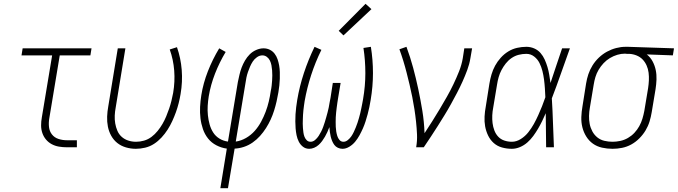

<svg xmlns="http://www.w3.org/2000/svg" viewBox="-20 -774 3562 1009"><path d="M331 0Q310 0 289.5 -3.5Q269 -7 251.5 -16.5Q234 -26 221.5 -41Q209 -56 202.5 -75Q196 -94 196 -115Q196 -136 200 -158L254 -483H93L99 -520H461L455 -483H294L239 -152Q235 -129 237.5 -106.5Q240 -84 253 -67.5Q266 -51 287 -44Q308 -37 331 -37H384V0Z M694 8Q667 8 641.5 0.5Q616 -7 596.5 -22.5Q577 -38 564.5 -60.5Q552 -83 547 -108.5Q542 -134 543 -161Q544 -188 549 -215L599 -520H639L588 -209Q584 -188 583 -167Q582 -146 585.5 -125.5Q589 -105 597 -86.5Q605 -68 619.5 -55Q634 -42 653.5 -35.5Q673 -29 695 -29Q716 -29 737 -35Q758 -41 776 -54.5Q794 -68 808.5 -86Q823 -104 834 -123Q845 -142 853.5 -162.5Q862 -183 869 -203.5Q876 -224 881 -244.5Q886 -265 890 -286Q900 -345 895.5 -403Q891 -461 872 -514L910 -526Q930 -469 935 -406.5Q940 -344 929 -280Q925 -256 919 -232Q913 -208 904.5 -184.5Q896 -161 885.5 -138Q875 -115 861 -93Q847 -71 829 -51.5Q811 -32 789.5 -18Q768 -4 743 2Q718 8 694 8Z M1138 215 1172 7Q1143 3 1117 -10.5Q1091 -24 1073.5 -46Q1056 -68 1046.5 -95.5Q1037 -123 1033.5 -152.5Q1030 -182 1031.5 -212.5Q1033 -243 1038 -274Q1048 -337 1072.5 -399.5Q1097 -462 1132 -520L1166 -501Q1133 -446 1110 -387Q1087 -328 1077 -268Q1073 -243 1071.5 -218Q1070 -193 1072.5 -168.5Q1075 -144 1081.5 -120.5Q1088 -97 1100.5 -77.5Q1113 -58 1133.5 -45.5Q1154 -33 1178 -30L1230 -343Q1234 -362 1238.5 -381.5Q1243 -401 1250 -419.5Q1257 -438 1267.5 -456Q1278 -474 1292.5 -488.5Q1307 -503 1326.5 -511.5Q1346 -520 1365 -520Q1383 -520 1398 -512.5Q1413 -505 1423 -492Q1433 -479 1438.5 -463Q1444 -447 1447 -430Q1450 -413 1450.5 -395.5Q1451 -378 1450.5 -360.5Q1450 -343 1448 -325Q1446 -307 1443 -289Q1439 -265 1433.5 -241Q1428 -217 1420.5 -193Q1413 -169 1402.5 -146Q1392 -123 1378 -101Q1364 -79 1346.5 -59.5Q1329 -40 1307.5 -25Q1286 -10 1261.5 -2Q1237 6 1213 7L1178 215ZM1219 -30Q1247 -34 1273 -49Q1299 -64 1318.5 -86Q1338 -108 1352 -134Q1366 -160 1376 -186.5Q1386 -213 1392.5 -240.5Q1399 -268 1403 -296Q1406 -309 1407.5 -323Q1409 -337 1410 -350.5Q1411 -364 1411 -377.5Q1411 -391 1410 -404.5Q1409 -418 1406.5 -431Q1404 -444 1398.5 -455.5Q1393 -467 1382.5 -475Q1372 -483 1359 -483Q1344 -483 1330.5 -473.5Q1317 -464 1308.5 -451Q1300 -438 1294 -424Q1288 -410 1283 -395.5Q1278 -381 1275 -366.5Q1272 -352 1270 -337Z M1605 8Q1586 8 1572 -3Q1558 -14 1550 -30Q1542 -46 1538.5 -63.5Q1535 -81 1533.5 -99Q1532 -117 1532 -136Q1532 -155 1533 -173.5Q1534 -192 1536.5 -211Q1539 -230 1542 -249Q1554 -320 1577 -390Q1600 -460 1633 -528L1669 -512Q1637 -447 1615 -379Q1593 -311 1581 -243Q1579 -231 1577.5 -219Q1576 -207 1574.5 -195Q1573 -183 1572.5 -171Q1572 -159 1571.5 -147.5Q1571 -136 1571 -124Q1571 -112 1572 -100.5Q1573 -89 1574.5 -77.5Q1576 -66 1580 -55.5Q1584 -45 1592 -37Q1600 -29 1612 -29Q1612 -29 1612 -29Q1612 -29 1612 -29Q1625 -29 1636 -38.5Q1647 -48 1654.5 -59.5Q1662 -71 1668 -83Q1674 -95 1678.5 -107.5Q1683 -120 1687 -132.5Q1691 -145 1694.5 -158Q1698 -171 1701.5 -183.5Q1705 -196 1707.5 -209Q1710 -222 1712 -234.5Q1714 -247 1717 -260L1729 -338H1770L1757 -260Q1755 -247 1753 -234.5Q1751 -222 1749.5 -209Q1748 -196 1746.5 -183.5Q1745 -171 1744.5 -158Q1744 -145 1744 -132.5Q1744 -120 1744.5 -107.5Q1745 -95 1747 -83Q1749 -71 1752.5 -59.5Q1756 -48 1764 -38.5Q1772 -29 1785 -29Q1797 -29 1808 -38Q1819 -47 1826.5 -58Q1834 -69 1839.5 -81Q1845 -93 1850 -105Q1855 -117 1859 -129.5Q1863 -142 1866.5 -154Q1870 -166 1873 -178.5Q1876 -191 1878.5 -203.5Q1881 -216 1883.5 -228.5Q1886 -241 1888 -253Q1900 -322 1900 -389.5Q1900 -457 1890 -522L1929 -528Q1940 -460 1940 -390Q1940 -320 1928 -249Q1925 -230 1921 -211Q1917 -192 1912 -173.5Q1907 -155 1901 -136Q1895 -117 1887 -99Q1879 -81 1869.5 -63.5Q1860 -46 1847 -30Q1834 -14 1816 -3Q1798 8 1780 8Q1767 8 1755.5 2.5Q1744 -3 1737 -12.5Q1730 -22 1725.5 -33Q1721 -44 1718 -56Q1715 -68 1713.5 -80.5Q1712 -93 1711 -106Q1706 -93 1700.5 -80.5Q1695 -68 1688 -56Q1681 -44 1673 -33Q1665 -22 1654.5 -12.5Q1644 -3 1631 2.5Q1618 8 1605 8ZM1785 -588 1760 -612 1901 -754 1932 -726Z M2167 0Q2173 -34 2171.5 -67.5Q2170 -101 2166.5 -134Q2163 -167 2158 -199.5Q2153 -232 2146.5 -264.5Q2140 -297 2132.5 -328.5Q2125 -360 2117 -391.5Q2109 -423 2099.5 -454Q2090 -485 2079 -515L2116 -528Q2136 -474 2151 -418.5Q2166 -363 2178 -306.5Q2190 -250 2199.5 -192Q2209 -134 2211 -74Q2232 -106 2252 -137.5Q2272 -169 2291 -201Q2310 -233 2328.5 -265.5Q2347 -298 2363 -331.5Q2379 -365 2392.5 -399Q2406 -433 2412 -468L2420 -520H2461L2452 -468Q2447 -437 2435.5 -406Q2424 -375 2410.5 -345Q2397 -315 2381.5 -285.5Q2366 -256 2350 -227Q2334 -198 2316.5 -169.5Q2299 -141 2281 -112.5Q2263 -84 2244.5 -56Q2226 -28 2207 0Z M2670 8Q2643 8 2618 1Q2593 -6 2574.5 -22.5Q2556 -39 2545 -62Q2534 -85 2529.5 -110Q2525 -135 2526.5 -162Q2528 -189 2533 -215L2552 -335Q2556 -359 2563 -383Q2570 -407 2582 -429Q2594 -451 2611.5 -470.5Q2629 -490 2651 -503.5Q2673 -517 2697.5 -522.5Q2722 -528 2746 -528Q2768 -528 2787.5 -519.5Q2807 -511 2820.5 -495.5Q2834 -480 2842.5 -461Q2851 -442 2857 -422Q2863 -402 2866.5 -380.5Q2870 -359 2873 -338Q2888 -384 2903.5 -429.5Q2919 -475 2934 -520H2975Q2951 -454 2928 -388Q2905 -322 2880 -257Q2884 -193 2886 -128.5Q2888 -64 2891 0H2850Q2849 -45 2849 -89.5Q2849 -134 2848 -179Q2839 -158 2829 -137.5Q2819 -117 2807.5 -97.5Q2796 -78 2782.5 -59.5Q2769 -41 2751.5 -25.5Q2734 -10 2712.5 -1Q2691 8 2670 8ZM2670 -29Q2694 -29 2717 -43.5Q2740 -58 2756.5 -79Q2773 -100 2785.5 -122.5Q2798 -145 2808.5 -168.5Q2819 -192 2828.5 -215.5Q2838 -239 2846 -263Q2845 -286 2843.5 -309.5Q2842 -333 2839 -356Q2836 -379 2830.5 -401Q2825 -423 2815 -443Q2805 -463 2787 -477Q2769 -491 2746 -491Q2726 -491 2706 -486Q2686 -481 2668.5 -469Q2651 -457 2638 -440.5Q2625 -424 2615.5 -406Q2606 -388 2600.5 -368.5Q2595 -349 2592 -329L2572 -209Q2568 -189 2567 -168Q2566 -147 2568.5 -127Q2571 -107 2578 -88.5Q2585 -70 2598 -56Q2611 -42 2630 -35.5Q2649 -29 2670 -29Z M3199 8Q3171 8 3144 2Q3117 -4 3096 -19Q3075 -34 3061 -56.5Q3047 -79 3040.5 -105Q3034 -131 3035 -159Q3036 -187 3041 -215L3060 -335Q3064 -360 3072 -384Q3080 -408 3094 -430.5Q3108 -453 3127.5 -471.5Q3147 -490 3170 -502.5Q3193 -515 3218 -521.5Q3243 -528 3267 -528Q3271 -528 3274.5 -528Q3278 -528 3281 -528L3522 -520L3516 -483L3379 -488Q3398 -473 3409.5 -451.5Q3421 -430 3426 -406Q3431 -382 3430 -356Q3429 -330 3425 -305L3405 -185Q3401 -160 3393.5 -135.5Q3386 -111 3372.5 -88.5Q3359 -66 3339.5 -46.5Q3320 -27 3297 -14.5Q3274 -2 3249 3Q3224 8 3199 8Q3199 8 3199 8Q3199 8 3199 8ZM3199 -29Q3219 -29 3240 -33.5Q3261 -38 3280 -49Q3299 -60 3314 -76Q3329 -92 3339.5 -111Q3350 -130 3356 -150Q3362 -170 3366 -191L3386 -311Q3389 -331 3390 -351.5Q3391 -372 3388.5 -392Q3386 -412 3378 -430Q3370 -448 3357 -461.5Q3344 -475 3325.5 -482.5Q3307 -490 3287 -491H3275Q3272 -491 3269.5 -491.5Q3267 -492 3264 -492Q3244 -492 3224 -486Q3204 -480 3185.5 -469Q3167 -458 3152 -442Q3137 -426 3126 -407.5Q3115 -389 3109 -369Q3103 -349 3100 -329L3080 -209Q3076 -187 3075.5 -165Q3075 -143 3079 -122.5Q3083 -102 3093 -83.5Q3103 -65 3119 -52Q3135 -39 3156 -34Q3177 -29 3199 -29Z"/></svg>

Font: Iosevka SS04 Extralight
Style: Italic
Weight: 200
Italic angle: -9°
Monospace: yes
Designer: Belleve Invis
Foundry: Belleve Invis
Version: Version 19.0.0; ttfautohint (v1.8.4)